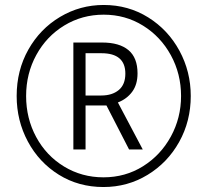

<svg xmlns="http://www.w3.org/2000/svg" viewBox="-20 -743 834 772"><path d="M397 -723Q496 -723 576 -673Q656 -623 701.5 -539Q747 -455 747 -357Q747 -256 700.5 -172.5Q654 -89 573.5 -40Q493 9 396 9Q296 9 216.5 -40.5Q137 -90 92 -174Q47 -258 47 -357Q47 -460 94 -543.5Q141 -627 221.5 -675Q302 -723 397 -723ZM396 -30Q484 -30 555 -74.5Q626 -119 667 -194Q708 -269 708 -357Q708 -446 667 -521Q626 -596 555 -640Q484 -684 397 -684Q310 -684 238.5 -640.5Q167 -597 126 -522Q85 -447 85 -357Q85 -267 125.5 -192Q166 -117 237.5 -73.5Q309 -30 396 -30ZM454 -331 554 -142H499L408 -319H324V-142H275V-572H391Q460 -572 496.5 -541.5Q533 -511 533 -448Q533 -403 511.5 -374Q490 -345 454 -331ZM387 -359Q431 -359 457.5 -381Q484 -403 484 -447Q484 -529 388 -529H324V-359Z"/></svg>

Font: Noto Sans Display Light Narrow
Style: Regular
Weight: 300
Width: 4
Designer: Monotype Design team
Foundry: Monotype Imaging Inc.
Version: Version 1.000